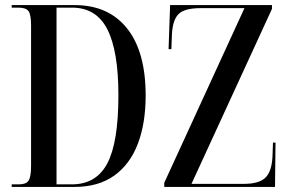

<svg xmlns="http://www.w3.org/2000/svg" viewBox="-20 -734 1137 754"><path d="M26 0V-10H55Q82 -10 92 -24.5Q102 -39 102 -83V-633Q102 -678 91.5 -691Q81 -704 53 -704H26V-714H273Q406 -714 479 -622.5Q552 -531 552 -359Q552 -249 521 -168.5Q490 -88 428 -44Q366 0 273 0ZM262 -10Q358 -10 401.5 -92.5Q445 -175 445 -360Q445 -534 401.5 -619Q358 -704 263 -704H202V-10ZM625 0V-16L940 -702H767Q703 -702 680 -677.5Q657 -653 655 -595L653 -541H642L648 -714H1048V-699L732 -12H938Q997 -12 1022 -36Q1047 -60 1050 -118L1052 -174H1062L1060 0Z"/></svg>

Font: Noto Serif Display ExtraCondensed Medium
Style: Regular
Weight: 500
Width: 2
Designer: Monotype Design Team
Foundry: Monotype Imaging Inc.
Version: Version 2.009